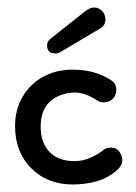

<svg xmlns="http://www.w3.org/2000/svg" viewBox="-20 -480 360 510"><path d="M173 10Q106 10 63 -33Q20 -76 20 -145Q20 -189 40 -223Q60 -257 94.5 -276Q129 -295 173 -295Q233 -295 275 -267Q289 -258 289 -242Q289 -226 279 -217Q269 -208 256 -208Q247 -208 240 -212Q203 -237 171 -234Q132 -230 110 -207.5Q88 -185 88 -144Q88 -101 111.5 -76.5Q135 -52 178 -52Q216 -52 254 -81Q262 -88 275 -88Q290 -88 297.5 -76.5Q305 -65 305 -55Q305 -41 292 -29Q267 -7 237 1.5Q207 10 173 10ZM114 -377 206 -450Q210 -453 216.5 -456.5Q223 -460 230 -460Q242 -460 251 -451Q260 -442 260 -428Q260 -413 247 -405L141 -342Q138 -341 135.5 -339.5Q133 -338 128 -338Q105 -338 105 -359Q105 -370 114 -377Z"/></svg>

Font: Dongle
Style: Regular
Weight: 400
Designer: Yanghee Ryu
Foundry: Yanghee Ryu
Version: Version 2.000